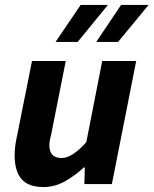

<svg xmlns="http://www.w3.org/2000/svg" viewBox="-20 -742 619 774"><path d="M431 0H320L322 -67H318Q284 -35 242.5 -11.5Q201 12 156 12Q94 12 66.5 -20.5Q39 -53 39 -116Q39 -133 41 -150Q43 -167 47 -186L109 -496H245L187 -203Q183 -188 181 -177Q179 -166 179 -156Q179 -105 229 -105Q271 -105 328 -169L392 -496H529ZM305 -722H415L293 -573H204ZM468 -722H579L456 -573H368Z"/></svg>

Font: mr_Source Sans Pro
Style: Bold Italic
Weight: 700
Italic angle: -11°
Designer: Paul D. Hunt
Foundry: Adobe Systems Incorporated
Version: Version 1.036;July 10, 2024;FontCreator 11.5.0.2430 64-bit